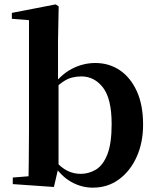

<svg xmlns="http://www.w3.org/2000/svg" viewBox="-20 -839 712 875"><path d="M38.2 0V-29.9L110.1 -35.7Q111.1 -65.2 111.1 -100.6Q111.1 -136.1 111.6 -171.6Q112.1 -207 112.1 -234.8V-747.1L34 -753.3V-780.3L233.6 -819L247.4 -810L244.4 -650.9V-464.7L246.8 -454.7V-79.1V-77.4L225.7 13.1ZM403 16.2Q351.7 16.2 305.6 -9.5Q259.4 -35.1 223.3 -89.4H212.3L230.6 -106.4Q260.2 -73.6 288.3 -60.1Q316.3 -46.7 347.6 -46.7Q385.1 -46.7 417.3 -66.2Q449.6 -85.7 469.2 -135.2Q488.8 -184.8 488.8 -273.3Q488.8 -388.7 449.6 -439.7Q410.4 -490.8 350.4 -490.8Q329.8 -490.8 308.6 -485.7Q287.4 -480.6 263.7 -464.1Q239.9 -447.6 209.1 -413.5L196.2 -442.5H215.7Q257.4 -499.3 308.1 -525.6Q358.9 -551.9 414.4 -551.9Q476.9 -551.9 525.8 -519.1Q574.7 -486.2 603.4 -423.5Q632.1 -360.9 632.1 -270.9Q632.1 -189.2 602.9 -124.3Q573.7 -59.4 522.3 -21.6Q470.9 16.2 403 16.2Z"/></svg>

Font: Noto Serif KR
Style: Regular
Weight: 200
Designer: Ryoko NISHIZUKA 西塚涼子 (kana & ideographs); Frank Grießhammer (Latin, Greek & Cyrillic); Wenlong ZHANG 张文龙 (bopomofo); San
Foundry: Adobe
Version: Version 2.001;hotconv 1.1.0;makeotfexe 2.6.0